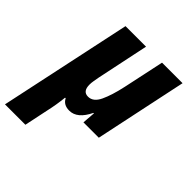

<svg xmlns="http://www.w3.org/2000/svg" viewBox="-249 -693 1078 1078"><g transform="rotate(45 289.5 -154.5)"><path d="M-38 240H124L154 97Q168 36 174 -25H179Q196 10 242 10Q305 10 347 -77H351L345 0H467L583 -549H420L368 -305Q350 -222 326 -171Q302 -120 261 -120Q219 -120 219 -174Q219 -188 222 -205Q225 -222 228 -239L293 -549H130Z"/></g></svg>

Font: Noto Sans Display Extra
Style: Italic
Weight: 800
Italic angle: -12°
Designer: Monotype Design Team
Foundry: Monotype Imaging Inc.
Version: Version 1.900